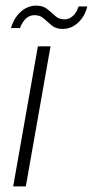

<svg xmlns="http://www.w3.org/2000/svg" viewBox="-20 -664 331 684"><path d="M27 0 115 -499H160L72 0ZM19 -564Q30 -601 54.5 -622.5Q79 -644 109 -644Q133 -644 148 -632Q163 -620 176.5 -607.5Q190 -595 210 -595Q226 -595 239.5 -607Q253 -619 260 -641H291Q282 -605 258 -583Q234 -561 203 -561Q179 -561 164 -573.5Q149 -586 136 -598Q123 -610 103 -610Q86 -610 73 -598.5Q60 -587 51 -564Z"/></svg>

Font: DM Sans 20pt ExtraLight
Style: Italic
Weight: 250
Italic angle: -10°
Version: Version 4.004;gftools[0.9.30]